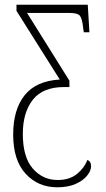

<svg xmlns="http://www.w3.org/2000/svg" viewBox="-20 -556 449 816"><path d="M223 240Q142 240 89 182.5Q36 125 36 16Q36 -90 84.5 -151Q133 -212 234 -218L50 -510V-536H353L360 -419H336L333 -441Q329 -477 319.5 -489Q310 -501 275 -501H95L275 -213V-186H252Q162 -186 119.5 -132Q77 -78 77 13Q77 112 119.5 160.5Q162 209 225 209Q276 209 307.5 183Q339 157 351 124Q367 129 367 151Q367 169 350.5 190Q334 211 302 225.5Q270 240 223 240Z"/></svg>

Font: Noto Serif Condensed ExtraLight
Style: Regular
Weight: 200
Width: 3
Designer: Monotype Design Team
Foundry: Monotype Imaging Inc.
Version: Version 2.013; ttfautohint (v1.8.4.7-5d5b)